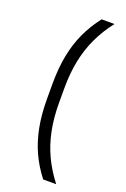

<svg xmlns="http://www.w3.org/2000/svg" viewBox="-153 -726 590 896"><g transform="rotate(20 142.0 -278.0)"><path d="M134.5 -312.5V-243Q134.5 -168 147.2 -104.8Q160 -41.5 186 13.5Q212 68.5 252 120H187.5Q149.5 71.5 124.8 17.8Q100 -36 87.8 -99.5Q75.5 -163 75.5 -241V-314.5Q75.5 -392 87.8 -455.2Q100 -518.5 125 -572.5Q150 -626.5 188 -675.5H252Q212 -624.5 186 -569.2Q160 -514 147.2 -451Q134.5 -388 134.5 -312.5Z"/></g></svg>

Font: Anek Tamil Light
Style: Regular
Weight: 300
Designer: Aadarsh Rajan (Tamil), Yesha Goshar (Latin)
Foundry: Ek Type
Version: Version 1.003